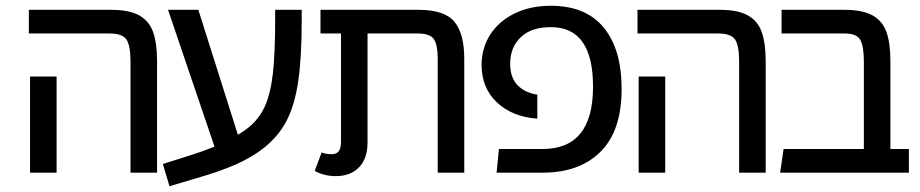

<svg xmlns="http://www.w3.org/2000/svg" viewBox="-20 -598 3188 665"><path d="M432 -385Q432 -440 418 -461Q404 -482 359 -482H80V-564H365Q428 -564 462.5 -544.5Q497 -525 510.5 -486.5Q524 -448 524 -385V0H432ZM84 -333H176V0H84Z M1025 -564V-529Q1025 -399 1013 -317Q1001 -235 973 -180.5Q945 -126 893 -85Q854 -54 798 -29Q742 -4 661 19L567 47L544 -30L642 -61Q680 -73 723 -90L562 -564H667L804 -131Q824 -143 839 -155Q877 -185 897 -229Q917 -273 925 -342.5Q933 -412 933 -527V-564Z M1588 -395V0H1496V-395Q1496 -442 1483 -462Q1470 -482 1427 -482H1253V-104Q1253 -49 1223.5 -18.5Q1194 12 1143 12Q1103 12 1070 -6L1094 -70Q1109 -64 1128 -64Q1146 -64 1153.5 -74.5Q1161 -85 1161 -106V-482H1090V-564H1429Q1520 -564 1554 -522.5Q1588 -481 1588 -395Z M1708 -82H1860Q2034 -82 2034 -298Q2034 -504 1888 -504Q1820 -504 1783.5 -469Q1747 -434 1747 -377Q1747 -330 1772 -303.5Q1797 -277 1841 -270V-187Q1755 -193 1701.5 -243Q1648 -293 1648 -373Q1648 -431 1677.5 -477.5Q1707 -524 1761.5 -551Q1816 -578 1888 -578Q2009 -578 2071 -502.5Q2133 -427 2133 -290Q2133 -145 2060 -72.5Q1987 0 1860 0H1700Z M2540 -385Q2540 -440 2526 -461Q2512 -482 2467 -482H2188V-564H2473Q2536 -564 2570.5 -544.5Q2605 -525 2618.5 -486.5Q2632 -448 2632 -385V0H2540ZM2192 -333H2284V0H2192Z M3128 -82V0H2682L2694 -82H2972V-385Q2972 -438 2959.5 -460Q2947 -482 2906 -482H2687V-564H2905Q2968 -564 3002.5 -544.5Q3037 -525 3050.5 -486.5Q3064 -448 3064 -385V-82Z"/></svg>

Font: FiraGOUPP
Style: Medium
Weight: 400
Designer: bBox Type
Foundry: bBox Type GmbH
Version: Version 1.001